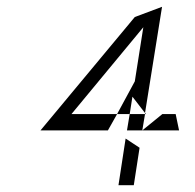

<svg xmlns="http://www.w3.org/2000/svg" viewBox="-20 -573 573 564"><path d="M99 -190H297L324 -238H190L401 -493L376 -334L369 -289L361 -238H324L376 -334L369 -289L406 -241L456 -553L376 -523ZM328 -29H373L390 -139L349 -166ZM353 -190H506L496 -238H457L398 -190L406 -238H361ZM406 -238H409L406 -241Z"/></svg>

Font: Charger Static
Style: Obl
Weight: 1000
Designer: Jasper
Foundry: KineticPlasma Fonts/Cannot Into Space Fonts
Version: Version 1.1